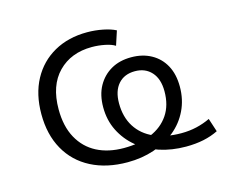

<svg xmlns="http://www.w3.org/2000/svg" viewBox="-79 -605 841 718"><g transform="rotate(-15 342.0 -246.5)"><path d="M333 8Q252 8 192 -23Q132 -54 99.5 -112Q67 -170 67 -249Q67 -326 97.5 -382.5Q128 -439 183 -470Q238 -501 311 -501Q342 -501 372 -495Q402 -489 421 -479L403 -424Q389 -433 364 -438Q339 -443 314 -443Q233 -443 183.5 -392.5Q134 -342 134 -250Q134 -184 159 -138.5Q184 -93 228.5 -70Q273 -47 333 -47Q394 -47 439 -66Q484 -85 509 -122Q534 -159 534 -213Q534 -261 510 -287.5Q486 -314 446 -314Q405 -314 381.5 -287.5Q358 -261 358 -213Q358 -160 382 -122Q406 -84 450.5 -64.5Q495 -45 555 -45Q586 -45 614 -51.5Q642 -58 667 -70L684 -18Q658 -5 627 1.5Q596 8 559 8Q504 8 456.5 -7.5Q409 -23 373.5 -52.5Q338 -82 317.5 -123Q297 -164 297 -214Q297 -262 316 -296Q335 -330 368 -349Q401 -368 446 -368Q490 -368 523.5 -349.5Q557 -331 575.5 -297Q594 -263 594 -215Q594 -165 574 -123.5Q554 -82 518.5 -53Q483 -24 435.5 -8Q388 8 333 8Z"/></g></svg>

Font: Nunito Sans 8pt Light
Style: Regular
Weight: 300
Version: Version 3.101;gftools[0.9.27]